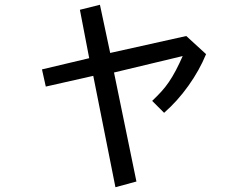

<svg xmlns="http://www.w3.org/2000/svg" viewBox="-20 -696 1040 805"><path d="M844 -469Q816 -401 770 -336.5Q724 -272 668 -223L618 -273Q639 -293 656 -311.5Q673 -330 688 -352Q703 -374 717 -400.5Q731 -427 746 -461L458 -392L552 65L464 89L371 -378L172 -333L156 -405L354 -452L315 -655L399 -676L442 -474L761 -545Z"/></svg>

Font: NanumGothicCoding
Style: Regular
Weight: 400
Monospace: yes
Designer: Kwon Bruce; Nicolas Noh; Sung-woo Choi; Go-un Cha; Soo-hyun Park;
Foundry: NHN Corporation
Version: Version 2.000;PS 1;hotconv 1.0.49;makeotf.lib2.0.14853